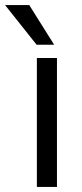

<svg xmlns="http://www.w3.org/2000/svg" viewBox="-68 -735 321 755"><path d="M156 0H77V-507H156ZM145 -559H76L-48 -715H47Z"/></svg>

Font: Hind Guntur
Style: Regular
Weight: 400
Designer: Manushi Parikh, Hitesh Malaviya
Foundry: Indian Type Foundry
Version: Version 1.002;PS 1.0;hotconv 1.0.86;makeotf.lib2.5.63406; tt